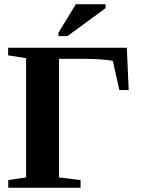

<svg xmlns="http://www.w3.org/2000/svg" viewBox="-20 -878 676 898"><path d="M356.9 0H18.6V-35.6L102.1 -48.3V-606L18.1 -619.1V-654.8H573.2L582 -457H538.1L507.8 -593.3Q459 -603 355 -603H255.9V-48.3L356.9 -35.6ZM253.4 -709V-725.1L334.5 -857.9H473.6V-839.8L295.4 -709Z"/></svg>

Font: Liberation Serif
Style: Bold
Weight: 700
Designer: Steve Matteson
Foundry: Ascender Corporation
Version: Version 2.1.5